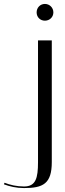

<svg xmlns="http://www.w3.org/2000/svg" viewBox="-80 -705 331 975"><path d="M-57 223C-29 234 5 242 42 242C102 242 113 199 113 119V-500H183V118C183 228 139 250 42 250C3 250 -31 242 -60 231ZM106 -642C106 -618 124 -600 148 -600C172 -600 191 -618 191 -642C191 -666 172 -685 148 -685C124 -685 106 -666 106 -642Z"/></svg>

Font: Italiana
Style: Regular
Weight: 400
Designer: Santiago Orozco
Foundry: Santiago Orozco
Version: Version 1.000;PS 001.001;hotconv 1.0.56